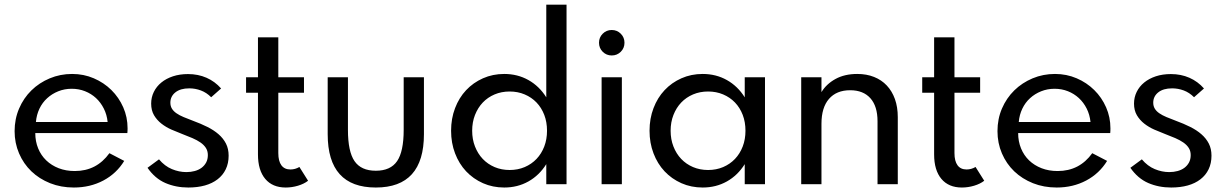

<svg xmlns="http://www.w3.org/2000/svg" viewBox="-20 -802 5339 836"><path d="M301.4 14.5Q245.5 14.5 198.2 -4.3Q150.9 -23.2 116.6 -56.1Q82.3 -89.1 63 -134.1Q43.6 -179.1 43.6 -230.9Q43.6 -284.1 63.2 -329.5Q82.7 -375 116.8 -408.4Q150.9 -441.8 196.6 -460.9Q242.3 -480 294.1 -480Q344.5 -480 388.4 -461.1Q432.3 -442.3 465 -410Q497.7 -377.7 516.6 -334.8Q535.5 -291.8 535.5 -243.2Q535.5 -236.8 535.2 -232.3Q535 -227.7 534.5 -222.7H133.6Q133.6 -186.4 146.1 -155.9Q158.6 -125.5 181.4 -103.6Q204.1 -81.8 235.7 -69.5Q267.3 -57.3 305.5 -57.3Q353.2 -57.3 390.9 -76.8Q428.6 -96.4 456.4 -135L520.9 -101.4Q487.3 -46.4 429.8 -15.9Q372.3 14.5 301.4 14.5ZM448.6 -270.9Q445.5 -302.7 432 -329.3Q418.6 -355.9 398 -375Q377.3 -394.1 350.2 -404.8Q323.2 -415.5 292.3 -415.5Q260.9 -415.5 233.6 -404.5Q206.4 -393.6 185.5 -374.5Q164.5 -355.5 151.8 -328.9Q139.1 -302.3 136.4 -270.9Z M800 14.5Q745.5 14.5 700 -5.2Q654.5 -25 622.3 -71.4L672.3 -108.2Q697.3 -78.6 728.4 -65.7Q759.5 -52.7 791.8 -52.7Q810.9 -52.7 827.7 -57.3Q844.5 -61.8 857.3 -71.1Q870 -80.5 877.5 -94.3Q885 -108.2 885 -126.8Q885 -144.5 876.6 -157.7Q868.2 -170.9 853.2 -181.4Q838.2 -191.8 817.7 -200.7Q797.3 -209.5 773.2 -218.6Q750.5 -227.3 726.6 -237.7Q702.7 -248.2 683 -263.6Q663.2 -279.1 650.7 -300.2Q638.2 -321.4 638.2 -350.9Q638.2 -378.2 649.8 -401.8Q661.4 -425.5 682.5 -442.7Q703.6 -460 733.2 -469.8Q762.7 -479.5 798.6 -479.5Q842.7 -479.5 879.3 -463.4Q915.9 -447.3 942.7 -416.8L899.5 -378.6Q879.1 -399.1 854.5 -408.2Q830 -417.3 804.1 -417.3Q765.5 -417.3 743.6 -399.8Q721.8 -382.3 721.8 -355Q721.8 -340 728.6 -328.9Q735.5 -317.7 748.2 -308.9Q760.9 -300 779.3 -292.3Q797.7 -284.5 820.9 -275.9Q854.5 -263.6 882.7 -249.5Q910.9 -235.5 931.6 -217.5Q952.3 -199.5 963.9 -176.8Q975.5 -154.1 975.5 -124.1Q975.5 -90.9 963 -65Q950.5 -39.1 927.5 -21.4Q904.5 -3.6 872.3 5.5Q840 14.5 800 14.5Z M1224.1 14.5Q1166.4 14.5 1134.8 -23.2Q1103.2 -60.9 1103.2 -130V-398.2H1051.4V-465.5H1103.2V-639.5H1191.8V-465.5H1303.6V-398.2H1191.8V-135.5Q1191.8 -100.5 1205.2 -82.3Q1218.6 -64.1 1244.5 -64.1Q1265.5 -64.1 1283.6 -75L1321.4 -15Q1304.1 -1.4 1277.5 6.6Q1250.9 14.5 1224.1 14.5Z M1616.4 14.5Q1406.8 14.5 1406.8 -217.7V-465.5H1495V-236.4Q1495 -142.3 1523.6 -100.5Q1552.3 -58.6 1616.4 -58.6Q1680.5 -58.6 1709.1 -100.5Q1737.7 -142.3 1737.7 -236.4V-465.5H1825.9V-217.7Q1825.9 14.5 1616.4 14.5Z M1944.1 -232.7Q1944.1 -285.9 1961.4 -331.1Q1978.6 -376.4 2009.5 -409.3Q2040.5 -442.3 2083 -461.1Q2125.5 -480 2175.5 -480Q2233.6 -480 2280.9 -453.4Q2328.2 -426.8 2358.6 -378.2V-781.8H2446.8V0H2358.6V-87.3Q2328.2 -38.6 2280.9 -12Q2233.6 14.5 2175.5 14.5Q2125.5 14.5 2083 -4.3Q2040.5 -23.2 2009.5 -56.1Q1978.6 -89.1 1961.4 -134.3Q1944.1 -179.5 1944.1 -232.7ZM2035.9 -232.7Q2035.9 -195.5 2048.2 -164.1Q2060.5 -132.7 2082 -110Q2103.6 -87.3 2133.6 -74.5Q2163.6 -61.8 2199.1 -61.8Q2234.5 -61.8 2264.5 -74.5Q2294.5 -87.3 2316.1 -110Q2337.7 -132.7 2349.8 -164.1Q2361.8 -195.5 2361.8 -232.7Q2361.8 -270.5 2349.8 -301.8Q2337.7 -333.2 2316.1 -355.7Q2294.5 -378.2 2264.5 -390.9Q2234.5 -403.6 2199.1 -403.6Q2163.6 -403.6 2133.6 -390.9Q2103.6 -378.2 2082 -355.5Q2060.5 -332.7 2048.2 -301.4Q2035.9 -270 2035.9 -232.7Z M2643.6 -560.5Q2620.5 -560.5 2604.3 -576.6Q2588.2 -592.7 2588.2 -615.9Q2588.2 -639.1 2604.3 -655.2Q2620.5 -671.4 2643.6 -671.4Q2666.8 -671.4 2683 -655.2Q2699.1 -639.1 2699.1 -615.9Q2699.1 -592.7 2683 -576.6Q2666.8 -560.5 2643.6 -560.5ZM2599.5 0V-465.5H2687.7V0Z M2808.2 -232.7Q2808.2 -285.9 2825.5 -331.1Q2842.7 -376.4 2873.6 -409.3Q2904.5 -442.3 2947 -461.1Q2989.5 -480 3039.5 -480Q3097.7 -480 3145 -453.4Q3192.3 -426.8 3222.7 -378.2V-465.5H3310.9V0H3222.7V-87.3Q3192.3 -38.6 3145 -12Q3097.7 14.5 3039.5 14.5Q2989.5 14.5 2947 -4.3Q2904.5 -23.2 2873.6 -56.1Q2842.7 -89.1 2825.5 -134.3Q2808.2 -179.5 2808.2 -232.7ZM2900 -232.7Q2900 -195.5 2912.3 -164.1Q2924.5 -132.7 2946.1 -110Q2967.7 -87.3 2997.7 -74.5Q3027.7 -61.8 3063.2 -61.8Q3098.6 -61.8 3128.6 -74.5Q3158.6 -87.3 3180.2 -110Q3201.8 -132.7 3213.9 -164.1Q3225.9 -195.5 3225.9 -232.7Q3225.9 -270.5 3213.9 -301.8Q3201.8 -333.2 3180.2 -355.7Q3158.6 -378.2 3128.6 -390.9Q3098.6 -403.6 3063.2 -403.6Q3027.7 -403.6 2997.7 -390.9Q2967.7 -378.2 2946.1 -355.5Q2924.5 -332.7 2912.3 -301.4Q2900 -270 2900 -232.7Z M3468.6 0V-465.5H3556.8V-400.9Q3578.2 -436.4 3618 -458.2Q3657.7 -480 3712.7 -480Q3753.2 -480 3785.7 -467Q3818.2 -454.1 3841.1 -429.8Q3864.1 -405.5 3876.6 -370.7Q3889.1 -335.9 3889.1 -291.8V0H3800.9V-274.1Q3800.9 -339.5 3769.8 -374.3Q3738.6 -409.1 3681.8 -409.1Q3622.3 -409.1 3589.5 -371.4Q3556.8 -333.6 3556.8 -263.2V0Z M4168.2 14.5Q4110.5 14.5 4078.9 -23.2Q4047.3 -60.9 4047.3 -130V-398.2H3995.5V-465.5H4047.3V-639.5H4135.9V-465.5H4247.7V-398.2H4135.9V-135.5Q4135.9 -100.5 4149.3 -82.3Q4162.7 -64.1 4188.6 -64.1Q4209.5 -64.1 4227.7 -75L4265.5 -15Q4248.2 -1.4 4221.6 6.6Q4195 14.5 4168.2 14.5Z M4580.9 14.5Q4525 14.5 4477.7 -4.3Q4430.5 -23.2 4396.1 -56.1Q4361.8 -89.1 4342.5 -134.1Q4323.2 -179.1 4323.2 -230.9Q4323.2 -284.1 4342.7 -329.5Q4362.3 -375 4396.4 -408.4Q4430.5 -441.8 4476.1 -460.9Q4521.8 -480 4573.6 -480Q4624.1 -480 4668 -461.1Q4711.8 -442.3 4744.5 -410Q4777.3 -377.7 4796.1 -334.8Q4815 -291.8 4815 -243.2Q4815 -236.8 4814.8 -232.3Q4814.5 -227.7 4814.1 -222.7H4413.2Q4413.2 -186.4 4425.7 -155.9Q4438.2 -125.5 4460.9 -103.6Q4483.6 -81.8 4515.2 -69.5Q4546.8 -57.3 4585 -57.3Q4632.7 -57.3 4670.5 -76.8Q4708.2 -96.4 4735.9 -135L4800.5 -101.4Q4766.8 -46.4 4709.3 -15.9Q4651.8 14.5 4580.9 14.5ZM4728.2 -270.9Q4725 -302.7 4711.6 -329.3Q4698.2 -355.9 4677.5 -375Q4656.8 -394.1 4629.8 -404.8Q4602.7 -415.5 4571.8 -415.5Q4540.5 -415.5 4513.2 -404.5Q4485.9 -393.6 4465 -374.5Q4444.1 -355.5 4431.4 -328.9Q4418.6 -302.3 4415.9 -270.9Z M5079.5 14.5Q5025 14.5 4979.5 -5.2Q4934.1 -25 4901.8 -71.4L4951.8 -108.2Q4976.8 -78.6 5008 -65.7Q5039.1 -52.7 5071.4 -52.7Q5090.5 -52.7 5107.3 -57.3Q5124.1 -61.8 5136.8 -71.1Q5149.5 -80.5 5157 -94.3Q5164.5 -108.2 5164.5 -126.8Q5164.5 -144.5 5156.1 -157.7Q5147.7 -170.9 5132.7 -181.4Q5117.7 -191.8 5097.3 -200.7Q5076.8 -209.5 5052.7 -218.6Q5030 -227.3 5006.1 -237.7Q4982.3 -248.2 4962.5 -263.6Q4942.7 -279.1 4930.2 -300.2Q4917.7 -321.4 4917.7 -350.9Q4917.7 -378.2 4929.3 -401.8Q4940.9 -425.5 4962 -442.7Q4983.2 -460 5012.7 -469.8Q5042.3 -479.5 5078.2 -479.5Q5122.3 -479.5 5158.9 -463.4Q5195.5 -447.3 5222.3 -416.8L5179.1 -378.6Q5158.6 -399.1 5134.1 -408.2Q5109.5 -417.3 5083.6 -417.3Q5045 -417.3 5023.2 -399.8Q5001.4 -382.3 5001.4 -355Q5001.4 -340 5008.2 -328.9Q5015 -317.7 5027.7 -308.9Q5040.5 -300 5058.9 -292.3Q5077.3 -284.5 5100.5 -275.9Q5134.1 -263.6 5162.3 -249.5Q5190.5 -235.5 5211.1 -217.5Q5231.8 -199.5 5243.4 -176.8Q5255 -154.1 5255 -124.1Q5255 -90.9 5242.5 -65Q5230 -39.1 5207 -21.4Q5184.1 -3.6 5151.8 5.5Q5119.5 14.5 5079.5 14.5Z"/></svg>

Font: Spartan Med
Style: Regular
Weight: 500
Designer: Matt Bailey, Mirko Velimirovic
Foundry: Matt Bailey
Version: Version 1.005